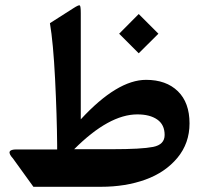

<svg xmlns="http://www.w3.org/2000/svg" viewBox="-20 -718 792 738"><path d="M513.2 -664.1 588.9 -588.4 513.2 -513.2 438 -588.4ZM708.5 -243.7Q708.5 -167.5 661.9 -111.3Q615.2 -55.2 538.8 -27.6Q462.4 0 367.7 0H108.4L29.8 -108.9Q-2 -143.6 43 -143.6H199.7V-161.1Q198.7 -274.4 191.7 -414.6Q184.6 -554.7 171.9 -628.9L262.2 -686.5Q282.7 -699.7 286.6 -697.3Q290.5 -694.8 290.5 -667.5V-259.3Q430.7 -411.1 541.5 -411.1Q618.7 -411.1 663.6 -367.4Q708.5 -323.7 708.5 -243.7ZM612.8 -199.2Q612.8 -238.8 584.5 -258.5Q556.2 -278.3 507.8 -278.3Q398.9 -278.3 265.1 -144.5H411.6Q523.9 -144.5 568.4 -153.3Q612.8 -162.1 612.8 -199.2Z"/></svg>

Font: Sahel SemiBold WOL
Style: SemiBold-WOL
Weight: 600
Foundry: Saber Rastikerdar (saber.rastikerdar@gmail.com)
Version: Version 3.4.0